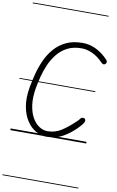

<svg xmlns="http://www.w3.org/2000/svg" viewBox="-166 -1305 1108 1816"><g transform="rotate(10 388.0 -397.0)"><path d="M340 2.5Q288.5 2.5 238.8 -25.8Q189 -54 152 -109.5Q115 -165 100.5 -246.2Q86 -327.5 105 -434Q116 -496 134 -564.5Q152 -633 181.5 -698Q211 -763 257 -815.8Q303 -868.5 369 -899.8Q435 -931 526.5 -931Q593 -931 655.2 -901Q717.5 -871 770 -815Q779.5 -806.5 781 -794.8Q782.5 -783 774.5 -775.5Q768 -767 757.2 -766Q746.5 -765 733.5 -777.5Q684 -829.5 630.5 -854.2Q577 -879 525 -879Q446.5 -879 389.5 -849.5Q332.5 -820 293.2 -771.2Q254 -722.5 228.2 -663.8Q202.5 -605 187.5 -545.2Q172.5 -485.5 163.5 -435Q147.5 -341.5 157.5 -270Q167.5 -198.5 195.2 -149.8Q223 -101 261.5 -76Q300 -51 341 -51Q415 -51 474.5 -89.5Q534 -128 594 -185.5Q617.5 -206 626.8 -220Q636 -234 650.5 -234Q662.5 -234 668.8 -229.2Q675 -224.5 677 -214Q678 -207.5 672.5 -194Q667 -180.5 641.5 -152.5Q579 -84 505.8 -40.8Q432.5 2.5 340 2.5ZM340 2.5Q288.5 2.5 238.8 -25.8Q189 -54 152 -109.5Q115 -165 100.5 -246.2Q86 -327.5 105 -434Q116 -496 134 -564.5Q152 -633 181.5 -698Q211 -763 257 -815.8Q303 -868.5 369 -899.8Q435 -931 526.5 -931Q593 -931 655.2 -901Q717.5 -871 770 -815Q779.5 -806.5 781 -794.8Q782.5 -783 774.5 -775.5Q768 -767 757.2 -766Q746.5 -765 733.5 -777.5Q684 -829.5 630.5 -854.2Q577 -879 525 -879Q446.5 -879 389.5 -849.5Q332.5 -820 293.2 -771.2Q254 -722.5 228.2 -663.8Q202.5 -605 187.5 -545.2Q172.5 -485.5 163.5 -435Q147.5 -341.5 157.5 -270Q167.5 -198.5 195.2 -149.8Q223 -101 261.5 -76Q300 -51 341 -51Q415 -51 474.5 -89.5Q534 -128 594 -185.5Q617.5 -206 626.8 -220Q636 -234 650.5 -234Q662.5 -234 668.8 -229.2Q675 -224.5 677 -214Q678 -207.5 672.5 -194Q667 -180.5 641.5 -152.5Q579 -84 505.8 -40.8Q432.5 2.5 340 2.5ZM-5 424.5H723.5V432.5H-5ZM-5 -16H723.5V0H-5ZM-5 -501.5H723.5V-493.5H-5ZM-5 -1226H723.5V-1218H-5Z"/></g></svg>

Font: Edu AU VIC WA NT Guides
Style: Regular
Weight: 400
Designer: Tina and Corey Anderson, Eben Sorkin, Mirko Velimirovic
Foundry: Google for Education
Version: Version 1.001